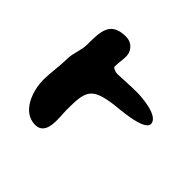

<svg xmlns="http://www.w3.org/2000/svg" viewBox="-109 -589 565 565"><g transform="rotate(45 173.0 -306.5)"><path d="M107 -120C154 -120 141 -187 141 -217C141 -296 147 -315 228 -326C240 -328 346 -333 346 -363C346 -395 270 -400 251 -400C225 -400 199 -398 173 -397C165 -397 156 -400 151 -405V-410C151 -424 154 -438 154 -452C154 -475 136 -493 113 -493C49 -493 48 -452 48 -395C48 -371 36 -348 36 -324C36 -293 30 -262 30 -231C30 -185 53 -120 107 -120Z"/></g></svg>

Font: ChillLongCangKaiShu Bold
Style: Regular
Weight: 700
Version: Version 3.500;Glyphs 3.1.1 (3135)